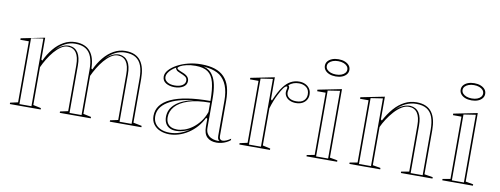

<svg xmlns="http://www.w3.org/2000/svg" viewBox="-61 -1036 3556 1366"><g transform="rotate(10 1717.0 -352.5)"><path d="M44.8 0V-10L100.5 -22.2V-463.1H39.1V-474.1L210.5 -508.5V-350.9L218.5 -344Q241.1 -393.1 273 -431.8Q305 -470.6 344.5 -492.8Q384.1 -515 429 -515Q465.2 -515 492.2 -504Q519.3 -493 536.9 -471.4Q554.6 -449.9 563.5 -418Q572.4 -386 572.4 -344.1V-22.2L629.4 -10V0H405.5V-10L462.4 -22.2V-354.1Q462.4 -413.9 441.6 -443.9Q420.7 -473.9 380.4 -473.9Q355.6 -473.9 331.1 -457.3Q306.6 -440.7 284 -414.1Q261.4 -387.4 242.6 -356.3Q223.8 -325.1 210.5 -295.7V-22.2L267.4 -10V0ZM766.9 0V-10L823.8 -22.2V-354.1Q823.8 -413.9 803 -443.9Q782.1 -473.9 741.8 -473.9Q717 -473.9 692.5 -457.3Q668 -440.7 645.4 -414.1Q622.8 -387.4 604 -356.3Q585.2 -325.1 571.9 -295.7V-350.9L579.9 -344Q602.5 -393.1 634.4 -431.8Q666.4 -470.6 705.9 -492.8Q745.5 -515 790.4 -515Q829.7 -515 857.1 -502.7Q884.6 -490.4 901.4 -467.3Q918.1 -444.2 926 -411.9Q933.8 -379.5 933.8 -338.9V-22.2L995.1 -10V0ZM112 -11.5H198.9V-500.5L112 -487.2ZM473.9 -11.5H560.9V-338.9Q560.9 -394.4 547.5 -430.9Q534.1 -467.4 505.1 -485.4Q476.1 -503.5 429 -503.5Q391.3 -503.5 357.1 -486.1Q322.9 -468.8 288.1 -432.1Q315.9 -458.8 341 -470.9Q366.1 -483 390.8 -482.1Q432.4 -478.2 453.2 -446.2Q473.9 -414.2 473.9 -354.1ZM835.3 -11.5H922.3V-338.9Q922.3 -394.4 908.9 -430.9Q895.5 -467.4 866.5 -485.4Q837.5 -503.5 790.4 -503.5Q752.7 -503.5 718.5 -486.1Q684.3 -468.8 649.5 -432.1Q677.3 -458.8 702.4 -470.9Q727.5 -483 752.2 -482.1Q793.8 -478.2 814.6 -446.2Q835.3 -414.2 835.3 -354.1Z M1336.6 -515Q1395 -515 1436.3 -501.5Q1477.7 -488 1504.6 -460.1Q1531.5 -432.1 1544 -389.6Q1556.4 -347 1556.4 -289.4V-34.8Q1556.4 -20.5 1562.9 -13.3Q1569.4 -6.1 1579.8 -6.1Q1592 -6.1 1607.3 -12.9Q1622.7 -19.7 1638.4 -30.6V-20Q1626.1 -9.4 1609.6 -1.4Q1593.2 6.6 1575.1 10.8Q1557 15 1539.7 15Q1496 15 1471.2 -8.6Q1446.4 -32.2 1446.4 -85.1Q1446.4 -104.7 1446.4 -114.1Q1446.4 -123.5 1446.4 -128.8Q1446.4 -134.2 1446.4 -140.4L1437.7 -146.4Q1419.2 -108.3 1392.4 -78.3Q1365.7 -48.3 1333.5 -27.5Q1301.4 -6.7 1267 4.1Q1232.6 15 1199.4 15Q1162.1 15 1132.1 2.5Q1102.1 -9.9 1084 -34.5Q1065.9 -59.1 1065.9 -95.3Q1065.9 -179.9 1162.8 -224.6Q1259.7 -269.4 1446.4 -269.4Q1446.4 -353.6 1433.3 -403.5Q1420.1 -453.3 1388.1 -475.4Q1356.2 -497.4 1299.7 -497.4Q1263.2 -497.4 1234.8 -490.6Q1206.4 -483.9 1190.6 -475Q1174.7 -466.2 1174.7 -458.8Q1174.7 -454 1184.2 -448.4Q1193.6 -442.8 1218.8 -433Q1264.6 -415.3 1264.6 -381.5Q1264.6 -352.1 1238.8 -336.7Q1213.1 -321.4 1176.1 -321.4Q1140.2 -321.4 1114.6 -337Q1088.9 -352.7 1088.9 -383.2Q1088.9 -407.3 1109.3 -430.6Q1129.6 -453.9 1164.5 -473.2Q1199.4 -492.4 1243.9 -503.7Q1288.3 -515 1336.6 -515ZM1446.4 -257.1Q1351.5 -257.1 1289.4 -236.4Q1227.3 -215.6 1197.1 -180.9Q1166.8 -146.2 1166.8 -103.2Q1166.8 -76.7 1177.4 -60.2Q1188 -43.6 1206 -35.9Q1224.1 -28.2 1247.2 -28.2Q1272.4 -28.2 1300.8 -37.8Q1329.2 -47.3 1356.9 -67.4Q1384.5 -87.4 1408.1 -117.7Q1431.7 -148 1446.4 -189.5ZM1199.4 3.2Q1236.5 3.2 1272.6 -9.5Q1308.6 -22.3 1339.2 -43.8Q1315.1 -30.6 1290 -24Q1264.9 -17.3 1242.4 -17.3Q1212.9 -17.3 1193.2 -28.4Q1173.4 -39.5 1163.9 -59.1Q1154.4 -78.7 1154.4 -103.2Q1154.4 -160.5 1201.4 -199.5Q1248.5 -238.6 1329.9 -252.9Q1210.7 -242 1144.5 -200.4Q1078.3 -158.7 1078.3 -95.3Q1078.3 -65 1092.9 -42.9Q1107.5 -20.8 1134.9 -8.8Q1162.4 3.2 1199.4 3.2ZM1354.5 -502.7Q1377.5 -496.8 1395 -484.8Q1412.5 -472.8 1424.6 -453.4Q1442.2 -427.4 1450.5 -386.6Q1458.8 -345.8 1458.8 -289.4V-77.4Q1458.8 -52.3 1469.3 -35.9Q1479.8 -19.5 1496.1 -11.2Q1512.5 -2.9 1529.4 -0.6Q1537 0.5 1544.8 0.7Q1552.6 0.9 1559.6 -0.3Q1550.7 -5.1 1547.4 -13.3Q1544.1 -21.6 1544.1 -37V-289.4Q1544.1 -352.9 1526.6 -397.1Q1509.1 -441.3 1474.4 -467Q1456.4 -479.4 1435.6 -486.6Q1414.8 -493.9 1394.1 -497.5Q1373.4 -501 1354.5 -502.7ZM1176.1 -333.8Q1210.9 -333.8 1231.6 -347.2Q1252.2 -360.7 1252.2 -381.5Q1252.2 -400.7 1236.6 -410.2Q1220.9 -419.7 1202.9 -426.5Q1192.8 -430.4 1183.1 -435.4Q1173.5 -440.4 1170.4 -446.2Q1163.5 -453.5 1166.3 -461.1Q1146.7 -450.8 1132.1 -437.4Q1117.5 -424 1109.4 -410.2Q1101.3 -396.4 1101.3 -383.2Q1101.3 -361.3 1121.8 -347.5Q1142.2 -333.8 1176.1 -333.8Z M1702.8 0V-10L1758.5 -22.2V-469.7H1697.1V-480.7L1868.5 -515V-356.3L1876.5 -348.3Q1890.9 -382.2 1905.1 -409Q1919.2 -435.9 1933.4 -453.6Q1957.6 -485.7 1985.3 -500.3Q2013 -515 2046.2 -515Q2069 -515 2088.6 -506.1Q2108.3 -497.2 2120.7 -479.6Q2133.2 -461.9 2133.2 -435.4Q2133.2 -414.7 2122.8 -397.6Q2112.5 -380.5 2093.3 -370.5Q2074.1 -360.4 2046.9 -360.4Q2023.1 -360.4 2004.2 -368.7Q1985.3 -377 1974.6 -391.9Q1963.8 -406.8 1963.8 -425.2Q1963.8 -432.7 1965.2 -438.2Q1966.6 -443.8 1967.7 -449.1Q1968.7 -454.5 1968.7 -458.3Q1968.7 -465.3 1963.6 -465.3Q1953.7 -465.3 1940.4 -447.7Q1927.2 -430.2 1910.2 -396.3Q1899.1 -375.6 1888.1 -348Q1877.2 -320.4 1868.5 -290.5V-22.2L1924.1 -10V0ZM1856.9 -501 1770 -488.2V-11.5H1856.9ZM2046.2 -502.4Q2024.1 -502.4 2006.1 -495.9Q1988.2 -489.4 1972.9 -476.1Q1977.1 -472.5 1979.3 -468.2Q1981.4 -463.8 1981.4 -458.3Q1981.4 -454.1 1980.3 -448.9Q1979.2 -443.8 1977.8 -437.9Q1976.5 -432.1 1976.5 -425.2Q1976.5 -401.6 1995.2 -387.4Q2013.9 -373.1 2046.9 -373.1Q2083.8 -373.1 2102.1 -390.6Q2120.5 -408.1 2120.5 -435.4Q2120.5 -469.7 2098.8 -486Q2077.1 -502.4 2046.2 -502.4Z M2293.2 -596Q2267.1 -596 2247.2 -603.9Q2227.2 -611.8 2215.9 -626Q2204.6 -640.1 2204.6 -658Q2204.6 -676.8 2215.9 -690.5Q2227.1 -704.2 2247.1 -712.2Q2267 -720.1 2293 -720.1Q2319.1 -720.1 2339.1 -712.2Q2359.1 -704.2 2370.5 -690.5Q2381.8 -676.8 2381.8 -658Q2381.8 -640.1 2370.5 -626Q2359.2 -611.8 2339.2 -603.9Q2319.3 -596 2293.2 -596ZM2187.9 0V-10L2243.6 -19.9V-469.7H2182.3V-480.7L2353.6 -515V-20L2409.2 -10V0ZM2255.1 -11.5H2342.1V-500.5L2255.1 -487.2ZM2293 -609.8Q2315.1 -609.8 2331.6 -616Q2348.2 -622.3 2357.5 -633.2Q2366.9 -644.2 2366.9 -658Q2366.9 -672.3 2357.5 -683.1Q2348.2 -693.9 2331.6 -700.1Q2315.1 -706.3 2293 -706.3Q2271.6 -706.3 2254.6 -700.1Q2237.7 -693.9 2228 -683.1Q2218.4 -672.3 2218.4 -658Q2218.4 -644.2 2228 -633.2Q2237.7 -622.3 2254.6 -616Q2271.6 -609.8 2293 -609.8Z M3098.1 -10V0H2869.8V-10L2926.7 -20V-354.1Q2926.7 -413.9 2905.9 -443.9Q2885 -473.9 2844.7 -473.9Q2818.3 -473.9 2791.5 -457Q2764.7 -440.2 2740.4 -412.9Q2716.1 -385.7 2696.2 -354.9Q2676.2 -324 2663.5 -295.7V-20L2720.4 -10V0H2497.8V-10L2553.5 -20V-469.7H2492.1V-480.7L2663.5 -515V-350.9L2671.5 -344Q2699.2 -396 2732.8 -434.4Q2766.4 -472.8 2806.6 -493.9Q2846.8 -515 2893.4 -515Q2932.6 -515 2960 -502.7Q2987.5 -490.4 3004.3 -467.3Q3021 -444.2 3028.9 -411.9Q3036.7 -379.5 3036.7 -338.9V-20ZM2565 -11.5H2651.9V-500.5L2565 -487.2ZM2938.3 -11.5H3025.2V-338.9Q3025.2 -394.4 3011.8 -430.9Q2998.4 -467.4 2969.4 -485.4Q2940.4 -503.5 2893.4 -503.5Q2853.9 -503.5 2816.6 -486.1Q2779.3 -468.8 2744.5 -432.1Q2772.3 -458.8 2800.8 -470.9Q2829.2 -483 2855.1 -482.1Q2897.5 -477.8 2917.9 -445.8Q2938.3 -413.7 2938.3 -354.1Z M3274.2 -596Q3248.1 -596 3228.2 -603.9Q3208.2 -611.8 3196.9 -626Q3185.6 -640.1 3185.6 -658Q3185.6 -676.8 3196.9 -690.5Q3208.1 -704.2 3228.1 -712.2Q3248 -720.1 3274 -720.1Q3300.1 -720.1 3320.1 -712.2Q3340.1 -704.2 3351.5 -690.5Q3362.8 -676.8 3362.8 -658Q3362.8 -640.1 3351.5 -626Q3340.2 -611.8 3320.2 -603.9Q3300.3 -596 3274.2 -596ZM3168.9 0V-10L3224.6 -19.9V-469.7H3163.3V-480.7L3334.6 -515V-20L3390.2 -10V0ZM3236.1 -11.5H3323.1V-500.5L3236.1 -487.2ZM3274 -609.8Q3296.1 -609.8 3312.6 -616Q3329.2 -622.3 3338.5 -633.2Q3347.9 -644.2 3347.9 -658Q3347.9 -672.3 3338.5 -683.1Q3329.2 -693.9 3312.6 -700.1Q3296.1 -706.3 3274 -706.3Q3252.6 -706.3 3235.6 -700.1Q3218.7 -693.9 3209 -683.1Q3199.4 -672.3 3199.4 -658Q3199.4 -644.2 3209 -633.2Q3218.7 -622.3 3235.6 -616Q3252.6 -609.8 3274 -609.8Z"/></g></svg>

Font: Kalnia Glaze Thin
Style: Regular
Weight: 100
Version: Version 1.110